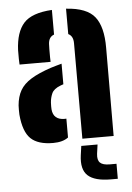

<svg xmlns="http://www.w3.org/2000/svg" viewBox="-56 -651 614 893"><g transform="rotate(-5 251.0 -204.5)"><path d="M48.5 -369Q48 -375 47.5 -395.5Q47 -416 47.5 -436Q51 -520 88.5 -561.8Q126 -603.5 220.5 -609V-494Q195.5 -485 193.5 -453Q193 -447.5 192.8 -428.2Q192.5 -409 192.8 -390.5Q193 -372 193.5 -369ZM309.5 0V-446Q309.5 -479.5 286.5 -490.5V-609Q383.5 -603 420.2 -556.2Q457 -509.5 456.5 -412L455.5 0ZM27.5 -137Q27 -145.5 27 -159Q27 -172.5 27.5 -180Q31 -221 47.5 -249.8Q64 -278.5 98.8 -300Q133.5 -321.5 191.5 -341Q205.5 -345.5 218.2 -349Q231 -352.5 243.5 -356V-260Q240 -259 236.5 -257.5Q233 -256 229.5 -255Q198 -243 189 -222.8Q180 -202.5 178.5 -180Q178 -167.5 178 -163Q178 -158.5 178.5 -148Q183 -99 235.5 -99Q241 -99 243.5 -99.5V-11.5Q218 8 172.5 8Q102 8 68.2 -24.5Q34.5 -57 27.5 -137ZM457.5 200H425.5Q350 200 318.2 171Q286.5 142 295.5 76L301.5 33H377.5L371.5 76Q368 105 381 117.5Q394 130 425.5 130H457.5Z"/></g></svg>

Font: Big Shoulders Stencil Text Black
Style: Regular
Weight: 900
Designer: Patric King
Foundry: XO Type Co
Version: Version 1.000